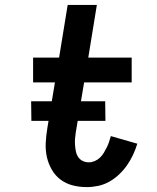

<svg xmlns="http://www.w3.org/2000/svg" viewBox="-20 -755 640 783"><path d="M334 8Q304 8 276.5 1Q249 -6 227 -22.5Q205 -39 191 -63.5Q177 -88 171 -115.5Q165 -143 166.5 -172.5Q168 -202 173 -232L204 -419H115V-520H221L256 -735H375L340 -520H517V-419H323L289 -215Q287 -202 286 -189Q285 -176 286 -163Q287 -150 289.5 -137.5Q292 -125 299 -114.5Q306 -104 317.5 -98.5Q329 -93 342 -93Q354 -93 366 -98Q378 -103 387.5 -112Q397 -121 403.5 -132Q410 -143 415.5 -154Q421 -165 425 -177Q429 -189 432 -200L540 -169Q533 -146 522.5 -123.5Q512 -101 498 -81Q484 -61 465.5 -43.5Q447 -26 425.5 -14Q404 -2 380.5 3Q357 8 334 8ZM410 -262H108L107 -342H409Z"/></svg>

Font: Iosevka Extended
Style: Bold Italic
Weight: 700
Width: 7
Italic angle: -9°
Monospace: yes
Designer: Belleve Invis
Foundry: Belleve Invis
Version: Version 32.5.0; ttfautohint (v1.8.4)